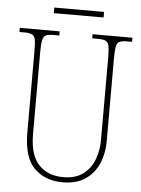

<svg xmlns="http://www.w3.org/2000/svg" viewBox="-57 -871 682 926"><g transform="rotate(5 284.0 -408.0)"><path d="M281 10Q196 10 143.5 -42Q91 -94 91 -214V-608Q91 -646 87.5 -664Q84 -682 72 -688Q60 -694 35 -694H11V-714H204V-694H175Q150 -694 138.5 -688Q127 -682 123 -663.5Q119 -645 119 -606V-210Q119 -108 163 -61.5Q207 -15 281 -15Q342 -15 378.5 -43Q415 -71 431.5 -115Q448 -159 448 -207V-607Q448 -645 444.5 -663.5Q441 -682 429 -688Q417 -694 392 -694H363V-714H556V-694H532Q507 -694 495 -688Q483 -682 479.5 -663.5Q476 -645 476 -607V-205Q476 -147 455 -98Q434 -49 391 -19.5Q348 10 281 10ZM168 -799V-826H409V-799Z"/></g></svg>

Font: Noto Serif Ethiopic Condensed Thin
Style: Regular
Weight: 100
Width: 3
Designer: Monotype Design Team
Foundry: Monotype Imaging Inc.
Version: Version 2.102; ttfautohint (v1.8.4.7-5d5b)